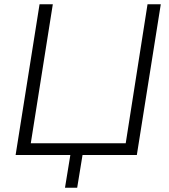

<svg xmlns="http://www.w3.org/2000/svg" viewBox="-20 -725 791 898"><path d="M284 153 309 0H53L165 -705H227L124 -55H568L670 -705H732L620 0H366L341 153Z"/></svg>

Font: Nunito Sans Light
Style: Italic
Weight: 300
Italic angle: -9°
Designer: Vernon Adams
Foundry: Vernon Adams
Version: Version 3.006; ttfautohint (v1.8.3)